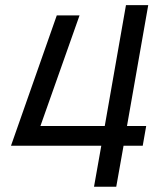

<svg xmlns="http://www.w3.org/2000/svg" viewBox="-20 -713 626 733"><path d="M22 -156.7 196.8 -654.3H283.7L134.3 -231.9H379.9L460.9 -693.4H545.9L464.8 -231.9H538.1L524.9 -156.7H451.7L423.8 0H338.9L366.7 -156.7Z"/></svg>

Font: CaskaydiaCove NFP SemiLight
Style: Italic
Weight: 350
Italic angle: -10°
Designer: Aaron Bell
Foundry: Saja Typeworks
Version: Version 2111.001; VTT 6.35;Nerd Fonts 3.1.1